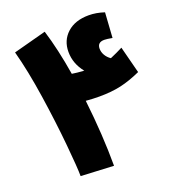

<svg xmlns="http://www.w3.org/2000/svg" viewBox="-128 -789 793 885"><g transform="rotate(-20 268.5 -346.0)"><path d="M326 -323Q295 -323 260 -326Q280 -150 280 0L119 -8Q119 -48 108 -164Q97 -280 77 -413.5Q57 -547 30 -647L191 -690Q221 -593 242 -465Q266 -461 301 -459Q262 -507 262 -565Q262 -621 301 -656.5Q340 -692 407 -692Q444 -692 483 -679L475 -556Q448 -561 436 -561Q402 -561 402 -530Q402 -513 411 -497.5Q420 -482 436 -471Q469 -485 498 -500L532 -368Q479 -344 432.5 -333.5Q386 -323 326 -323Z"/></g></svg>

Font: Noto Sans Arabic CondBlack
Style: Regular
Weight: 900
Width: 3
Designer: Nadine Chahine
Foundry: Monotype Imaging Inc.
Version: Version 1.001